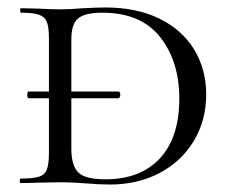

<svg xmlns="http://www.w3.org/2000/svg" viewBox="-20 -490 608 514"><path d="M53 -236Q53 -245 57 -245H297Q302 -245 302 -236Q302 -233 300.5 -230Q299 -227 297 -227H57Q53 -227 53 -236ZM211 1Q199 0 181 -1Q163 -2 140 -2L81 -1Q64 0 35 0Q33 0 33 -6Q33 -12 35 -12Q69 -12 84.5 -17Q100 -22 105.5 -36.5Q111 -51 111 -81V-387Q111 -417 105.5 -431Q100 -445 84.5 -450.5Q69 -456 36 -456Q34 -456 34 -462Q34 -468 36 -468L81 -467Q119 -465 140 -465Q171 -465 202 -468Q242 -470 262 -470Q346 -470 407 -440Q468 -410 500 -357Q532 -304 532 -237Q532 -168 499 -113Q466 -58 407.5 -27Q349 4 274 4Q246 4 211 1ZM460 -226Q460 -326 408.5 -391Q357 -456 254 -456Q208 -456 189.5 -441Q171 -426 171 -385V-92Q171 -47 189.5 -28.5Q208 -10 262 -10Q356 -10 408 -66Q460 -122 460 -226Z"/></svg>

Font: Cormorant Unicase
Style: Regular
Weight: 400
Designer: Christian Thalmann (Catharsis Fonts)
Foundry: Catharsis Fonts
Version: Version 4.000